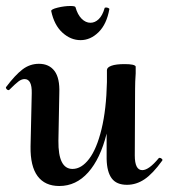

<svg xmlns="http://www.w3.org/2000/svg" viewBox="-24 -608 563 641"><path d="M509 -81Q513 -81 516.5 -77.5Q520 -74 517 -71Q486 -28 458.5 -9.5Q431 9 400 9Q365 9 349 -12.5Q333 -34 332 -77V-162Q311 -78 270.5 -32.5Q230 13 174 13Q126 13 101.5 -20Q77 -53 78 -119L82 -297Q83 -344 58 -344Q48 -344 37.5 -336Q27 -328 8 -309Q6 -307 5 -307Q1 -307 -2 -310.5Q-5 -314 -4 -317Q27 -358 51.5 -376.5Q76 -395 106 -395Q140 -395 158 -371Q176 -347 174 -297L171 -138Q170 -44 218 -44Q248 -44 273.5 -77.5Q299 -111 315 -177Q331 -243 333 -334V-374Q333 -383 348 -388.5Q363 -394 392 -394Q426 -394 429 -386V-363Q427 -335 427 -312L426 -89Q426 -40 451 -40Q473 -40 506 -80Q507 -81 509 -81ZM147 -571Q146 -577 168.5 -582.5Q191 -588 211 -588Q227 -588 228 -584Q235 -559 248.5 -545.5Q262 -532 278 -532Q293 -532 305.5 -544Q318 -556 325 -580Q325 -583 330 -583Q334 -583 338 -581Q342 -579 341 -577Q332 -527 305 -500.5Q278 -474 245 -474Q212 -474 184.5 -499Q157 -524 147 -571Z"/></svg>

Font: Cormorant Upright
Style: Bold
Weight: 700
Designer: Christian Thalmann (Catharsis Fonts)
Foundry: Catharsis Fonts
Version: Version 3.302